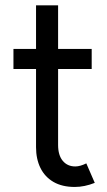

<svg xmlns="http://www.w3.org/2000/svg" viewBox="-20 -704 408 731"><path d="M117.2 -143.6V-441.4H31.2V-517.6H117.2V-683.6H201.2V-517.6H329.1V-441.4H201.2V-152.3Q201.2 -112.8 219 -91.6Q236.8 -70.3 266.6 -70.3Q285.2 -70.3 308.6 -82L340.8 -7.8Q301.8 7.8 264.6 7.8Q216.8 7.8 183.8 -11.2Q150.9 -30.3 134 -64.5Q117.2 -98.6 117.2 -143.6Z"/></svg>

Font: Reddit Sans Vanilla
Style: Regular
Weight: 400
Designer: Stephen Hutchings
Foundry: Reddit
Version: Version 1.013